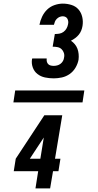

<svg xmlns="http://www.w3.org/2000/svg" viewBox="-20 -873 540 1061"><path d="M277 -440Q252 -440 228.5 -445Q205 -450 187 -464Q169 -478 161 -500.5Q153 -523 157 -547Q158 -548 158 -548.5Q158 -549 158 -550H238Q238 -549 238 -549Q238 -549 238 -549Q237 -540 239 -532Q241 -524 246.5 -518.5Q252 -513 260 -511Q268 -509 277 -509Q286 -509 296 -511.5Q306 -514 314.5 -520.5Q323 -527 328 -536Q333 -545 334 -555Q337 -568 333 -580.5Q329 -593 320 -601.5Q311 -610 298 -612.5Q285 -615 271 -615L283 -685Q295 -685 307.5 -687Q320 -689 330.5 -696.5Q341 -704 347.5 -715.5Q354 -727 356 -739Q358 -747 357 -755Q356 -763 352.5 -769.5Q349 -776 342 -779.5Q335 -783 327 -783Q318 -783 309.5 -779.5Q301 -776 294 -769Q287 -762 283.5 -753.5Q280 -745 278 -736H198Q202 -758 212.5 -780.5Q223 -803 240.5 -820Q258 -837 281.5 -845Q305 -853 327 -853Q352 -853 375.5 -845.5Q399 -838 414 -820.5Q429 -803 434.5 -779Q440 -755 436 -730Q434 -717 429 -704.5Q424 -692 415.5 -681.5Q407 -671 395.5 -662.5Q384 -654 372 -648Q384 -640 393.5 -628.5Q403 -617 408 -603.5Q413 -590 414.5 -574.5Q416 -559 414 -543Q410 -521 397.5 -499.5Q385 -478 365 -464Q345 -450 322 -445Q299 -440 277 -440ZM54 -307 64 -373H446L436 -307ZM176 168 191 73H56L67 4L225 -236H324L284 4H314L303 73H273L257 168ZM145 4H203L222 -113L187 -60Z"/></svg>

Font: Iosevka SS04
Style: Bold Italic
Weight: 700
Italic angle: -9°
Monospace: yes
Designer: Belleve Invis
Foundry: Belleve Invis
Version: Version 19.0.0; ttfautohint (v1.8.4)